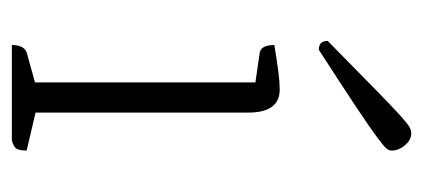

<svg xmlns="http://www.w3.org/2000/svg" viewBox="-215 -499 714 324"><g transform="rotate(90 142.0 -337.0)"><path d="M56 0Q56 -23 72 -26L119 -39V-411L71 -418Q56 -419 56 -443Q87 -448 103 -450Q119 -452 131 -452Q170 -452 170 -399V-40L234 -25Q234 -13 231 -8Q228 -3 217 0ZM64 -518Q49 -518 49 -533Q101 -584 130.5 -613Q160 -642 174.5 -655Q189 -668 194.5 -671Q200 -674 205 -674Q216 -674 225 -663.5Q234 -653 234 -641Q234 -636 230 -631.5Q226 -627 210.5 -615.5Q195 -604 160.5 -581Q126 -558 64 -518Z"/></g></svg>

Font: Petrona ExtraLight
Style: Regular
Weight: 200
Designer: Ringo R. Seeber
Foundry: Ringo R. Seeber
Version: Version 2.001; ttfautohint (v1.8.3)